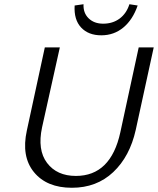

<svg xmlns="http://www.w3.org/2000/svg" viewBox="-20 -882 747 908"><path d="M459 -715Q519 -715 563.5 -752Q608 -789 631 -856L592 -862Q578 -818 545.5 -794Q513 -770 468 -770Q425 -770 399 -795.5Q373 -821 375 -862L333 -856Q329 -789 363.5 -752Q398 -715 459 -715ZM320 6Q201 6 140.5 -68Q80 -142 107 -265L192 -658H263L179 -280Q156 -173 202.5 -111.5Q249 -50 339 -50Q504 -50 549 -256L636 -658H707L622 -268Q594 -142 515.5 -68Q437 6 320 6Z"/></svg>

Font: EauTestInfant
Style: Italic
Weight: 400
Italic angle: -12°
Designer: Christian Thalmann (Catharsis Fonts)
Version: Version 0.001;PS 000.001;hotconv 1.0.88;makeotf.lib2.5.64775